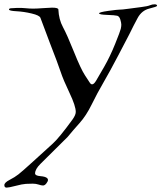

<svg xmlns="http://www.w3.org/2000/svg" viewBox="-33 -567 734 873"><path d="M185.1 251Q185.1 257.8 177.7 267.1Q170.4 276.4 162.6 276.4Q154.8 276.4 142.6 272.2Q130.4 268.1 116 268.1Q101.6 268.1 85 269Q68.4 270 37.8 278.1Q7.3 286.1 -2.9 286.1Q-13.2 286.1 -13.2 274.7Q-13.2 263.2 10.5 251Q34.2 238.8 50.8 225.8Q67.4 212.9 115.7 168.9L206.5 86.4Q235.8 60.1 296.9 -23.9Q311.5 -44.4 311.5 -58.1Q311.5 -85 283.2 -144.3Q254.9 -203.6 242.7 -240.5Q230.5 -277.3 193.8 -371.6L150.9 -485.8Q147 -497.1 111.1 -505.6Q75.2 -514.2 41.7 -515.9Q8.3 -517.6 7.8 -523.9Q7.8 -528.8 17.6 -529.5Q27.3 -530.3 44.9 -531Q62.5 -531.7 82 -529.8Q101.6 -527.8 117.9 -527.8Q134.3 -527.8 163.1 -530Q191.9 -532.2 203.6 -532.2Q231.9 -532.2 232.4 -523.9Q234.4 -478.5 253.2 -443.8Q272 -409.2 303.2 -331.3Q334.5 -253.4 353 -225.1L375 -191.4Q387.2 -171.9 404.3 -200.7L440.9 -263.7Q467.3 -309.6 490.5 -367.2Q513.7 -424.8 516.1 -435.8Q518.6 -446.8 518.6 -454.8Q518.6 -462.9 514.2 -477.8Q509.8 -492.7 500 -495.4Q490.2 -498 453.9 -499.3Q417.5 -500.5 417.5 -506.3Q417.5 -511.7 459.7 -517.6Q502 -523.4 511 -523.2Q520 -522.9 550.3 -527.1Q580.6 -531.2 609.6 -534.9Q638.7 -538.6 648.7 -543Q658.7 -547.4 669.9 -547.4Q681.2 -547.4 681.2 -540.5Q681.2 -536.6 646.2 -528.1Q611.3 -519.5 592.8 -485.1Q574.2 -450.7 554.2 -409.7L503.4 -312.5Q465.8 -240.7 437.3 -191.7Q408.7 -142.6 383.8 -91.8Q358.9 -41 329.1 -7.8Q299.3 25.4 274.4 55.7L151.4 177.7Q126.5 202.1 126.5 221.7Q126.5 231.9 150.6 233.9Q174.8 235.8 182.1 243.7Q185.1 247.1 185.1 251Z"/></svg>

Font: Eadui
Style: Medium
Weight: 500
Designer: Peter S. Baker
Version: Version 1.1